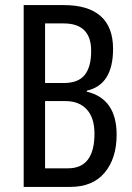

<svg xmlns="http://www.w3.org/2000/svg" viewBox="-20 -800 517 754"><path d="M231 -780Q326 -780 375 -737Q424 -694 424 -608Q424 -467 321 -444V-440Q438 -412 438 -271Q438 -178 391 -122Q344 -66 256 -66H73V-780ZM231 -474Q287 -474 312.5 -505.5Q338 -537 338 -600Q338 -708 230 -708H157V-474ZM157 -403V-139H247Q351 -139 351 -275Q351 -337 321 -370Q291 -403 237 -403Z"/></svg>

Font: Noto Sans Malayalam UI ExtraCondensed
Style: Regular
Weight: 400
Width: 2
Designer: Jelle Bosma - Monotype Design Team
Foundry: Monotype Imaging Inc.
Version: Version 2.104; ttfautohint (v1.8.4.7-5d5b)